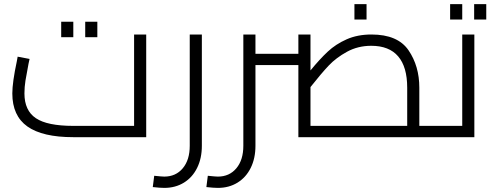

<svg xmlns="http://www.w3.org/2000/svg" viewBox="-20 -668 2415 935"><path d="M692 -500V0H337Q187 0 113.5 -52Q40 -104 40 -213Q40 -267 62 -370L66 -392L124 -381Q123 -374 119 -358Q109 -307 104 -275.5Q99 -244 99 -213Q99 -130 154.5 -92.5Q210 -55 337 -55H633V-500ZM278 -562H337V-487H278ZM395 -562H454V-487H395Z M724 243 731 188Q769 192 780 192Q836 192 870 151.5Q904 111 904 42V-500H963V42Q963 103 940 149.5Q917 196 875.5 221.5Q834 247 780 247Q760 247 724 243Z M2146 -27Q2146 -13 2142 -6.5Q2138 0 2126 0H1433V-351H1224V42Q1224 103 1201 149.5Q1178 196 1136.5 221.5Q1095 247 1041 247Q1021 247 985 243L992 188Q1030 192 1041 192Q1097 192 1131 151.5Q1165 111 1165 42V-500H1224V-406H1433V-500H1492V-325Q1537 -380 1576 -416.5Q1615 -453 1668 -476.5Q1721 -500 1789 -500Q1917 -500 1969.5 -423Q2022 -346 2022 -241V-55H2126Q2138 -55 2142 -48Q2146 -41 2146 -27ZM1492 -55H1963V-241Q1963 -342 1919 -393.5Q1875 -445 1788 -445Q1723 -445 1670 -416Q1617 -387 1581 -349Q1545 -311 1492 -244ZM1706 -648H1765V-573H1706Z M2290 -500V0H2126Q2114 0 2110 -6.5Q2106 -13 2106 -27Q2106 -41 2110 -48Q2114 -55 2126 -55H2231V-500ZM2172 -648H2231V-573H2172ZM2289 -648H2348V-573H2289Z"/></svg>

Font: Cairo Light
Style: Regular
Weight: 300
Designer: Mohamed Gaber, Accademia di Belle Arti di Urbino and others
Foundry: Kief Type Foundry, Accademia di Belle Arti di Urbino and others
Version: Version 3.011